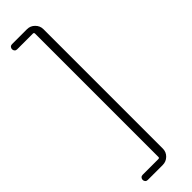

<svg xmlns="http://www.w3.org/2000/svg" viewBox="-319 -783 952 952"><g transform="rotate(-45 157.0 -307.0)"><path d="M43.9 168.9Q36.1 168.9 31.2 163.6Q26.4 158.2 26.4 150.9Q26.4 143.6 31.2 138.2Q36.1 132.8 43.9 132.8H154.3Q162.1 132.8 162.1 126V-739.3Q162.1 -747.1 154.3 -747.1H43.9Q36.1 -747.1 31.2 -752.4Q26.4 -757.8 26.4 -765.1Q26.4 -772.5 31.2 -777.8Q36.1 -783.2 43.9 -783.2H149.4Q172.9 -783.2 189.9 -766.1Q207 -749 207 -725.6V111.3Q207 135.7 189.9 152.3Q172.9 168.9 149.4 168.9Z"/></g></svg>

Font: irohamaru Light
Style: Regular
Weight: 200
Designer: [Source Han Sans]
Ryoko NISHIZUKA  (kana & ideographs); Paul D. Hunt (Latin, Greek & Cyrillic); Wenlong ZHANG  (bopomofo
Version: Version 1.01